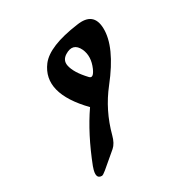

<svg xmlns="http://www.w3.org/2000/svg" viewBox="-123 -668 831 882"><g transform="rotate(20 293.0 -226.5)"><path d="M260.3 -347.7Q233.9 -400.9 187 -414.1Q130.9 -428.7 122.6 -370.1Q118.2 -337.9 144.5 -322.8Q181.6 -301.8 255.9 -306.2Q279.8 -307.6 260.3 -347.7ZM308.1 -178.2Q86.9 -162.1 54.7 -300.8Q37.6 -378.4 123 -513.7Q171.9 -594.7 241.2 -540Q319.3 -479 356 -302.2Q379.4 -189 448.2 -91.3Q470.7 -59.6 471.2 -32.7L471.7 72.8Q471.7 95.2 467.3 100.1Q444.8 126.5 415 75.2Q413.6 72.8 413.1 72.3Q340.8 -59.1 308.1 -178.2Z"/></g></svg>

Font: Amiri
Style: Bold Slanted
Weight: 700
Italic angle: 9°
Designer: Khaled Hosny
Version: Version 000.107